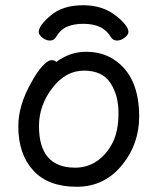

<svg xmlns="http://www.w3.org/2000/svg" viewBox="-20 -690 602 734"><path d="M267 -49Q314 -49 351 -74.5Q388 -100 410.5 -144.5Q433 -189 433 -258Q433 -326 402 -373Q371 -420 301 -420Q231 -420 180 -353.5Q129 -287 129 -208Q129 -49 267 -49ZM273 24Q164 24 107 -38.5Q50 -101 50 -207Q50 -289 101 -377Q121 -414 142 -437Q163 -460 177 -460Q190 -460 195 -453Q247 -492 309 -492Q371 -492 416 -462Q512 -399 512 -245Q512 -141 449 -62Q381 24 273 24ZM428 -535Q412 -535 404 -548Q375 -599 299 -599Q262 -599 236.5 -588Q211 -577 194 -548Q186 -535 171 -535Q156 -535 142 -546Q128 -557 128 -568Q128 -592 174 -631Q220 -670 298 -670Q375 -670 427 -627Q471 -591 471 -568Q471 -557 456.5 -546Q442 -535 428 -535Z"/></svg>

Font: ToneOZ-Pinyin-WenKai-Medium
Style: Medium
Weight: 700
Designer: Fontworks Inc.
Foundry: ToneOZ
Version: Version 0.240331